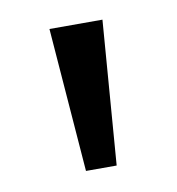

<svg xmlns="http://www.w3.org/2000/svg" viewBox="-44 -755 313 339"><g transform="rotate(-10 112.5 -585.0)"><path d="M160 -714 140 -456H85L65 -714Z"/></g></svg>

Font: korean115
Style: Regular
Weight: 400
Designer: Monotype Design Team
Foundry: Monotype Imaging Inc.
Version: Version 2.013